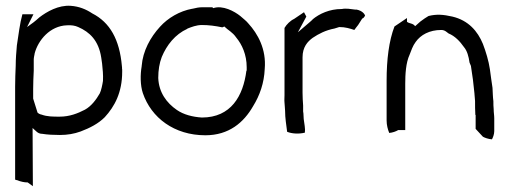

<svg xmlns="http://www.w3.org/2000/svg" viewBox="-20 -485 1756 660"><path d="M32 130C32 132 33 134 36 134H38C52 140 65 142 73 142H75L93 155L92 -45L104 -34C109 -29 116 -25 124 -25H125C143 -22 165 -21 186 -21C212 -21 235 -25 257 -33C289 -45 318 -60 340 -82C374 -119 400 -167 400 -238V-246C399 -249 400 -254 399 -257V-258C391 -349 358 -408 297 -439C276 -453 252 -463 223 -465C181 -468 141 -445 115 -425C108 -419 102 -413 95 -408L73 -392L95 -436H57C48 -404 44 -367 38 -329C36 -306 34 -283 34 -259C33 -234 32 -213 32 -187ZM38 -325ZM94 -146V-179C94 -202 95 -220 96 -242V-280C96 -287 98 -294 99 -300V-301C111 -347 152 -396 210 -398C226 -399 238 -397 249 -392C288 -375 319 -346 328 -287L331 -266C333 -247 335 -228 334 -208V-207C332 -194 328 -174 323 -164C311 -143 294 -120 272 -108C247 -95 219 -84 185 -84C162 -84 142 -84 123 -91C117 -92 112 -95 109 -98ZM115 -419Z M467 -257C462 -229 462 -192 471 -165C500 -80 579 -20 686 -20C767 -20 818 -64 850 -120C873 -157 888 -200 890 -248C896 -316 866 -369 834 -404C826 -414 817 -420 806 -430C786 -446 746 -468 713 -457L710 -460H674C664 -460 654 -458 642 -455H641C597 -447 557 -423 530 -393C497 -357 471 -310 467 -258ZM524 -217C524 -244 528 -268 536 -289C553 -330 582 -367 624 -386V-387H625C638 -392 655 -399 674 -399C698 -399 720 -396 744 -391C746 -391 749 -393 751 -394C764 -381 779 -375 792 -356C812 -332 828 -297 828 -254V-242H827C816 -155 774 -81 674 -81C642 -83 611 -91 588 -107C553 -131 526 -167 524 -217Z M958 -132C958 -124 960 -114 960 -104C960 -79 964 -57 967 -32C984 -25 1008 -24 1028 -29C1030 -43 1026 -59 1024 -76L1023 -95C1023 -96 1022 -101 1022 -102V-122C1021 -136 1020 -152 1020 -166V-288C1020 -323 1037 -342 1055 -355C1076 -369 1099 -381 1130 -387L1146 -392H1147C1167 -392 1183 -387 1198 -382C1202 -387 1205 -392 1211 -399L1225 -421C1230 -423 1231 -425 1235 -431C1234 -436 1226 -448 1206 -452H1201C1186 -454 1169 -457 1155 -454H1154C1113 -454 1078 -438 1054 -418V-417C1052 -416 1052 -415 1046 -410L1004 -374L1033 -428C1031 -432 1028 -438 1025 -443L991 -420C978 -414 965 -401 958 -389V-158C958 -149 957 -141 958 -132ZM1022 -116Z M1309 -71C1309 -55 1313 -40 1318 -28C1329 -29 1341 -33 1349 -38H1373V-197C1373 -229 1375 -269 1388 -297C1393 -310 1399 -328 1409 -341C1426 -365 1456 -382 1497 -382C1510 -382 1517 -373 1522 -370C1544 -361 1561 -343 1575 -323C1586 -310 1591 -291 1594 -270L1599 -258V-257C1604 -227 1608 -195 1611 -163V-162L1613 -138C1613 -121 1613 -106 1614 -90H1615V-42L1640 -15C1647 -11 1659 -7 1671 -6C1674 -11 1679 -23 1679 -34V-78C1679 -89 1677 -98 1677 -110C1676 -119 1676 -127 1676 -137C1674 -152 1674 -166 1673 -183C1670 -201 1667 -226 1664 -247C1660 -275 1650 -308 1640 -334C1622 -378 1590 -415 1535 -428C1504 -435 1481 -437 1453 -430C1444 -425 1436 -419 1425 -411L1407 -395C1399 -406 1388 -403 1379 -410V-423L1336 -394C1317 -345 1309 -280 1309 -208ZM1388 -297Z"/></svg>

Font: SolarCharger
Style: 350
Weight: 300
Designer: Mew Too
Foundry: Cannot Into Space Fonts/KineticPlasma Fonts
Version: Version 1.100